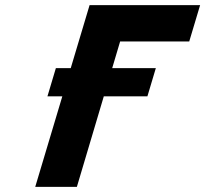

<svg xmlns="http://www.w3.org/2000/svg" viewBox="-20 -723 792 741"><path d="M380.6 -351.2H548.9L581.4 -460H413L443.6 -562.9H710.3L752.3 -703.1H325.7L253 -460H195.6L163.1 -351.2H220.5L116 -1.9H276.7Z"/></svg>

Font: Hussar
Style: BdSuprExtOblThree
Weight: 700
Foundry: Cannot Into Space Fonts
Version: Version 2.00